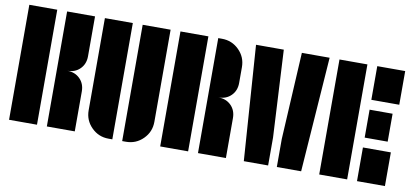

<svg xmlns="http://www.w3.org/2000/svg" viewBox="-67 -922 2482 1151"><g transform="rotate(10 1174.0 -346.0)"><path d="M30 0V-700H200V0ZM260 -350V-700H430V-457Q430 -410 400 -380Q370 -350 323 -350Q370 -350 400 -320Q430 -290 430 -243V0H260Z M720 8V-700H890V-139Q890 -78 847 -35Q804 8 743 8ZM490 -139V-700H660V8H637Q576 8 533 -35Q490 -78 490 -139Z M1203 -700Q1264 -700 1307 -657Q1350 -614 1350 -553V-457Q1350 -410 1320 -380Q1290 -350 1243 -350Q1290 -350 1320 -320Q1350 -290 1350 -243V0H1180V-350V-700ZM950 0V-700H1120V0Z M1410 -700H1579L1607 -170V0H1459ZM1660 -170 1689 -700H1858L1808 0H1660Z M1918 0V-700H2088V0ZM2148 -495V-700H2318V-495ZM2148 0V-205H2318V0ZM2288 -435V-265H2148V-435Z"/></g></svg>

Font: Promplate
Style: Bold
Weight: 400
Designer: Evgeny Tarasenko
Foundry: Evgeny Tarasenko
Version: Version 1.000